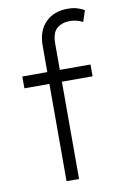

<svg xmlns="http://www.w3.org/2000/svg" viewBox="-84 -784 526 832"><g transform="rotate(-10 178.5 -367.5)"><path d="M140 0V-596Q140 -662 176.8 -698.5Q213.5 -735 274 -735Q299 -735 317 -729.2Q335 -723.5 347 -716L331 -667Q316 -674.5 302 -677.8Q288 -681 275 -681Q240.5 -681 217.8 -662.5Q195 -644 195 -595V-480H330V-428H195V0ZM30 -428V-480H153V-428Z"/></g></svg>

Font: Geologica Roman Thin
Style: Regular
Weight: 250
Designer: Sindre Bremnes, Frode Helland
Foundry: Monokrom Skriftforlag AS
Version: Version 1.010;gftools[0.9.28]